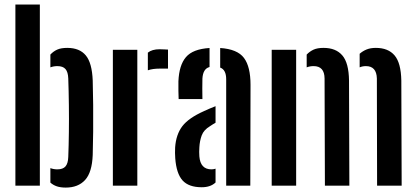

<svg xmlns="http://www.w3.org/2000/svg" viewBox="-20 -820 1839 848"><path d="M48 0V-800H156V0ZM202.5 -13.5V-77.5Q217 -72 233 -72Q258 -72 269.2 -85Q280.5 -98 281.5 -126.5Q283.5 -176 284.2 -235.2Q285 -294.5 284.2 -356Q283.5 -417.5 281.5 -473.5Q280.5 -502 269.2 -515Q258 -528 233 -528Q217 -528 202.5 -522.5V-579Q216 -593.5 233 -601Q250 -608.5 277 -608.5Q331.5 -608.5 359 -575.2Q386.5 -542 389.5 -464.5Q391 -417 391.5 -357.2Q392 -297.5 391.5 -238.8Q391 -180 389.5 -135.5Q386.5 -58.5 355.8 -25Q325 8.5 270.5 8.5Q247 8.5 231 3Q215 -2.5 202.5 -13.5Z M633 -509.5V-587.5Q651.5 -602.5 685 -602.5Q695.5 -602.5 705.8 -601.8Q716 -601 722 -601V-517H686Q654 -517 633 -509.5ZM478.5 0V-600H586.5V0Z M769 -382.5Q768.5 -394.5 768 -418.8Q767.5 -443 768 -461Q771 -532.5 801.5 -568Q832 -603.5 905.5 -608V-524Q876.5 -516.5 874 -473Q873.5 -458.5 873.5 -429.2Q873.5 -400 874 -382.5ZM979 0V-469.5Q979 -512 952.5 -521.5V-608Q1028.5 -603 1057.5 -564.2Q1086.5 -525.5 1086.5 -445L1085.5 0ZM754 -121Q753 -132 753 -145Q753 -158 753.5 -169Q757.5 -226 785.2 -262.5Q813 -299 881.5 -329.5Q894 -335.5 906.8 -340.8Q919.5 -346 932 -351V-278Q926.5 -275 920.5 -271.2Q914.5 -267.5 908 -263Q880 -246.5 871 -222.2Q862 -198 860.5 -169Q859 -149 860.5 -129.5Q865 -72 914 -72Q923.5 -72 932 -75V-14Q910 7 871 7Q813.5 7 786.2 -23.2Q759 -53.5 754 -121Z M1645.5 0 1644.5 -473.5Q1643 -528 1596 -528Q1581 -528 1568.5 -522.5V-582.5Q1582 -594.5 1599.2 -601.5Q1616.5 -608.5 1640 -608.5Q1694.5 -608.5 1722.8 -575.2Q1751 -542 1752.5 -464.5L1754 0ZM1415 0 1413.5 -473.5Q1413 -528 1365 -528Q1348.5 -528 1334.5 -522.5V-579Q1348 -593 1365 -600.8Q1382 -608.5 1409 -608.5Q1463.5 -608.5 1492 -575.2Q1520.5 -542 1521.5 -464.5L1523 0ZM1180 0V-600H1288V0Z"/></svg>

Font: Big Shoulders Stencil Display
Style: Bold
Weight: 700
Designer: Patric King
Foundry: XO Type Co
Version: Version 1.000